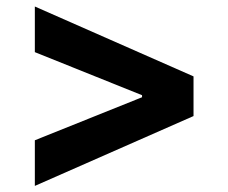

<svg xmlns="http://www.w3.org/2000/svg" viewBox="-20 -594 720 605"><path d="M589.8 -228.3V-353.3L89.8 -573.5V-429.7L427.6 -294V-287.6L89.8 -152V-8.2Z"/></svg>

Font: Margiela Sans
Style: Bold
Weight: 700
Designer: Stefan Endress, Andreas Faust
Version: Version 1.100;FEAKit 1.0